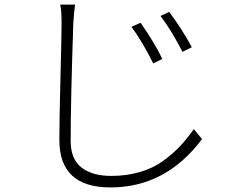

<svg xmlns="http://www.w3.org/2000/svg" viewBox="-20 -781 1040 845"><path d="M558.6 -663.1 598.6 -680.7Q661.1 -591.8 694.3 -521.5L654.3 -502Q607.4 -596.7 558.6 -663.1ZM686.5 -710.9 724.6 -728.5Q779.3 -656.2 824.2 -573.2L783.2 -552.7Q734.4 -647.5 686.5 -710.9ZM245.1 -760.7H310.5Q306.6 -738.3 302.7 -680.7Q291 -335 291 -161.1Q291 -80.1 338.9 -43.5Q386.7 -6.8 468.8 -6.8Q537.1 -6.8 595.7 -23.9Q654.3 -41 698.2 -73.2Q742.2 -105.5 772.5 -137.7Q802.7 -169.9 833 -212.9L869.1 -168.9Q710 43.9 465.8 43.9Q241.2 43.9 241.2 -165Q241.2 -248 246.1 -438Q251 -627.9 251 -680.7Q251 -733.4 245.1 -760.7Z"/></svg>

Font: Gen Shin Gothic Light
Style: Regular
Weight: 200
Designer: [Source Han Sans]
Ryoko NISHIZUKA  (kana & ideographs); Paul D. Hunt (Latin, Greek & Cyrillic); Wenlong ZHANG  (bopomofo
Version: Version 1.002.20150607